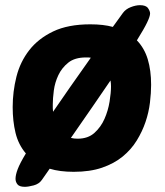

<svg xmlns="http://www.w3.org/2000/svg" viewBox="-20 -654 638 742"><path d="M265 10Q211 10 172 -2L142 41Q131 57 110 62.5Q89 68 76 68Q55 68 47.5 58.5Q40 49 40 37Q40 22 48.5 -0.5Q57 -23 80 -61Q51 -95 40 -140.5Q29 -186 29 -240Q29 -300 43.5 -357.5Q58 -415 93 -460Q128 -505 185.5 -532.5Q243 -560 329 -560Q380 -560 416 -550L455 -604Q466 -619 485.5 -626.5Q505 -634 521 -634Q544 -634 552 -622.5Q560 -611 560 -602Q560 -591 548.5 -567Q537 -543 509 -498Q538 -468 551 -425Q564 -382 564 -326Q564 -295 559.5 -257.5Q555 -220 542.5 -183Q530 -146 508.5 -111Q487 -76 454 -49Q421 -22 374.5 -6Q328 10 265 10ZM407 -343Q376 -298 338.5 -243Q301 -188 254 -121Q266 -118 280 -118Q320 -118 345 -140.5Q370 -163 384 -195Q398 -227 403.5 -261.5Q409 -296 409 -320Q409 -326 408.5 -332Q408 -338 407 -343ZM312 -432Q269 -432 244 -412Q219 -392 205.5 -363.5Q192 -335 188 -304Q184 -273 184 -251Q184 -243 184 -236Q184 -229 185 -222Q214 -264 250 -316Q286 -368 331 -431Q326 -432 321.5 -432Q317 -432 312 -432Z"/></svg>

Font: Poetsen One
Style: Regular
Weight: 400
Designer: Pablo Impallari, Rodrigo Fuenzalida
Foundry: Pablo Impallari, Rodrigo Fuenzalida
Version: Version 1.001; ttfautohint (v0.93) -l 8 -r 50 -G 200 -x 14 -